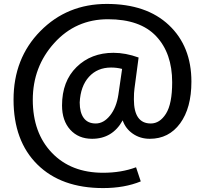

<svg xmlns="http://www.w3.org/2000/svg" viewBox="-20 -734 1041 978"><path d="M673 118C623 136.7 567 146 505 146C396.3 146 309.5 112.2 244.5 44.5C179.5 -23.2 147 -113.2 147 -225.5C147 -337.8 183.5 -434.3 256.5 -515C329.5 -595.7 420.7 -636 530 -636C639.3 -636 721.2 -607.2 775.5 -549.5C829.8 -491.8 857 -413.7 857 -315C857 -241.7 846.5 -188.3 825.5 -155C804.5 -121.7 778.7 -105 748 -105C690.7 -105 662 -146 662 -228C662 -251.3 663 -269.7 665 -283L686 -441C642 -457 599.3 -465 558 -465C482 -465 419.3 -440.8 370 -392.5C320.7 -344.2 296 -279 296 -197C296 -145 310 -103.7 338 -73C366 -42.3 403 -27 449 -27C518.3 -27 570.3 -58.3 605 -121C614.3 -93 631.5 -70.3 656.5 -53C681.5 -35.7 710.3 -27 743 -27C807.7 -27 859.2 -53.2 897.5 -105.5C935.8 -157.8 955 -228.7 955 -318C955 -438 916.8 -534 840.5 -606C764.2 -678 658.7 -714 524 -714C389.3 -714 276.5 -667.8 185.5 -575.5C94.5 -483.2 49 -366.8 49 -226.5C49 -86.2 89.5 24 170.5 104C251.5 184 363 224 505 224C577.7 224 641.7 212.7 697 190ZM386 -212C388.7 -267.3 404.3 -310.8 433 -342.5C461.7 -374.2 499.3 -390 546 -390C565.3 -390 584 -387.7 602 -383L583 -252C576.3 -208 562.2 -172.5 540.5 -145.5C518.8 -118.5 494.5 -105 467.5 -105C440.5 -105 420.2 -114.3 406.5 -133C392.8 -151.7 386 -178 386 -212Z"/></svg>

Font: Telex Regular
Style: Regular
Weight: 400
Designer: Andres Torresi
Foundry: Andres Torresi
Version: Version 1.001